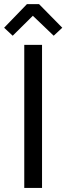

<svg xmlns="http://www.w3.org/2000/svg" viewBox="-29 -920 325 940"><path d="M103 -899.9H162.1L275.9 -784.2L233.9 -745.1L131.8 -842.8L33.2 -745.1L-8.8 -784.2ZM89.8 -700.2H176.8V0H89.8Z"/></svg>

Font: Post Grotesk Regular
Style: Regular
Weight: 500
Version: 0.900; ttfautohint (v0.96) -l 8 -r 50 -G 200 -x 14 -w "gGD" 